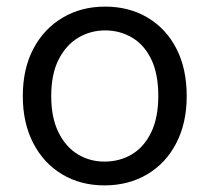

<svg xmlns="http://www.w3.org/2000/svg" viewBox="-20 -549 636 581"><path d="M296 12Q224 12 168 -21.5Q112 -55 80.5 -116Q49 -177 49 -258Q49 -341 81 -401.5Q113 -462 169.5 -495.5Q226 -529 298 -529Q371 -529 427 -495.5Q483 -462 514 -401.5Q545 -341 545 -258Q545 -177 513.5 -116Q482 -55 425.5 -21.5Q369 12 296 12ZM296 -60Q342 -60 379 -82Q416 -104 437.5 -148.5Q459 -193 459 -259Q459 -325 438 -369Q417 -413 380 -435Q343 -457 298 -457Q254 -457 217 -435Q180 -413 157.5 -369Q135 -325 135 -258Q135 -193 157 -148.5Q179 -104 215.5 -82Q252 -60 296 -60Z"/></svg>

Font: DM Sans 11pt
Style: Regular
Weight: 400
Version: Version 4.004;gftools[0.9.30]